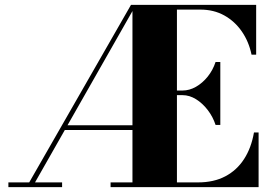

<svg xmlns="http://www.w3.org/2000/svg" viewBox="-20 -770 1114 790"><path d="M89 0 519 -750H539.5L113 0ZM14.5 0V-19.5H235.5V0ZM239 -235 245.5 -254.5H535V-235ZM435 0V-19.5H795Q859.5 -19.5 907 -44.5Q954.5 -69.5 984.2 -115.5Q1014 -161.5 1025 -225H1044V0ZM525 0V-750H708V0ZM867 -256Q856 -289.5 834.8 -317.2Q813.5 -345 786.5 -361.8Q759.5 -378.5 731 -378.5H671V-397.5H731Q759.5 -397.5 786.5 -413Q813.5 -428.5 834.8 -455Q856 -481.5 867 -515H886.5V-256ZM1015 -545Q1004 -598.5 975 -640.5Q946 -682.5 902.8 -706.5Q859.5 -730.5 804.5 -730.5H525V-750H1034V-545Z"/></svg>

Font: Bodoni Moda ExtraBold
Style: Regular
Weight: 800
Version: Version 2.005